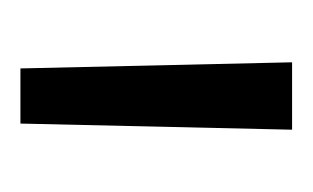

<svg xmlns="http://www.w3.org/2000/svg" viewBox="-79 -701 306 188"><g transform="rotate(90 74.0 -607.0)"><path d="M107 -740 101 -474H47L41 -740Z"/></g></svg>

Font: Pathway Extreme SemiCondensed ExtraLight
Style: Regular
Weight: 250
Width: 4
Version: Version 1.001;gftools[0.9.26]